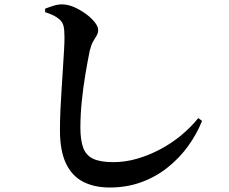

<svg xmlns="http://www.w3.org/2000/svg" viewBox="-20 -802 1040 872"><path d="M184.9 -746.8V-762.5Q204.9 -770.4 224.5 -776.4Q244.2 -782.3 263.2 -782.1Q288.4 -781.8 316.6 -769.6Q344.8 -757.3 369.6 -739.1Q394.5 -721 410.2 -701.2Q425.9 -681.5 425.9 -665.9Q425.9 -651.8 418.5 -639.8Q411 -627.8 402.4 -612.6Q393.7 -597.3 387.5 -571.4Q377.6 -523 367.7 -464Q357.8 -404.9 351.5 -342.9Q345.1 -280.9 345.1 -222.7Q345.1 -166.2 357.8 -131.3Q370.5 -96.4 403 -81Q435.5 -65.6 494.3 -65.6Q549.2 -65.6 603.4 -81.4Q657.7 -97.3 708.6 -124.4Q759.5 -151.5 803.4 -187.9Q847.3 -224.4 880.3 -265.6L897.7 -253.2Q873.1 -191.6 833.4 -137.2Q793.7 -82.8 740.5 -40.7Q687.4 1.5 621.6 25.5Q555.8 49.6 478.4 49.6Q408.1 49.6 357.4 23.4Q306.7 -2.7 279.5 -60Q252.3 -117.3 252.3 -210.2Q252.3 -253.1 254.4 -301.5Q256.6 -349.8 259.9 -398.5Q263.1 -447.2 265.9 -492Q268.7 -536.7 270.8 -572.7Q272.9 -608.7 272.9 -631Q272.9 -667.4 268.3 -684.8Q263.7 -702.2 249.9 -713.8Q237.5 -724.6 223.7 -731.6Q210 -738.5 184.9 -746.8Z"/></svg>

Font: Noto Serif HK
Style: Regular
Weight: 200
Designer: Ryoko NISHIZUKA 西塚涼子 (kana & ideographs); Frank Grießhammer (Latin, Greek & Cyrillic); Wenlong ZHANG 张文龙 (bopomofo); San
Foundry: Adobe
Version: Version 2.001;hotconv 1.1.0;makeotfexe 2.6.0